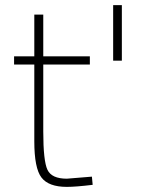

<svg xmlns="http://www.w3.org/2000/svg" viewBox="-20 -720 582 750"><path d="M331 -468H149V-206Q149 -91 165.5 -56.5Q182 -22 241 -22L339 -30L342 2Q276 10 241 10Q170 10 142 -26.5Q114 -63 114 -168V-468H35V-500H114V-663H149V-500H331ZM456 -700V-483H422V-700Z"/></svg>

Font: TitilliumText22L Th
Style: Thin
Weight: 100
Designer: Campivisivi
Foundry: Campivisivi
Version: 1.000